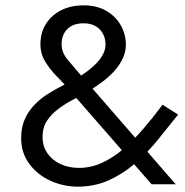

<svg xmlns="http://www.w3.org/2000/svg" viewBox="-20 -709 692 717"><path d="M231 -382 546 -21H636L289 -420Q261 -453 235.5 -482.5Q210 -512 210 -543Q210 -579 231.5 -600.5Q253 -622 292 -622Q318 -622 336 -612Q354 -602 364 -584Q374 -566 374 -542Q374 -510 343.5 -476.5Q313 -443 260 -413Q241 -403 215 -390Q189 -377 161.5 -360Q134 -343 111 -320Q88 -297 73.5 -266Q59 -235 59 -193Q59 -138 89.5 -97Q120 -56 168.5 -34Q217 -12 270 -12Q333 -12 385.5 -35.5Q438 -59 483 -97.5Q528 -136 567.5 -184.5Q607 -233 645 -281L587 -318Q553 -272 517 -230Q481 -188 442.5 -154.5Q404 -121 362 -101.5Q320 -82 275 -82Q237 -82 206.5 -96Q176 -110 157.5 -136Q139 -162 139 -198Q139 -234 156 -259Q173 -284 199.5 -303.5Q226 -323 256 -338.5Q286 -354 312 -369Q344 -389 369.5 -409Q395 -429 413 -451Q431 -473 440.5 -495.5Q450 -518 450 -542Q450 -581 431 -614.5Q412 -648 377 -668.5Q342 -689 292 -689Q245 -689 209 -671Q173 -653 152 -620.5Q131 -588 131 -543Q131 -508 149.5 -478Q168 -448 192 -424Q216 -400 231 -382Z"/></svg>

Font: SpinnyJost Regular
Style: Regular
Weight: 400
Version: Version 3.710